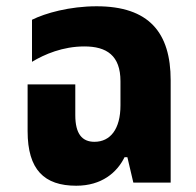

<svg xmlns="http://www.w3.org/2000/svg" viewBox="-20 -582 626 612"><path d="M223 10C304 10 353 -32 377 -81H386L405 0H524V-326C524 -478 455 -562 288 -562C202 -562 124 -540 82 -519V-385C122 -409 180 -434 249 -434C320 -434 364 -405 364 -323V-246C364 -171 332 -130 281 -130C242 -130 220 -155 220 -215V-313H68V-164C68 -41 121 10 223 10Z"/></svg>

Font: Noto Sans Thai SemCond ExtBd
Style: Regular
Weight: 800
Width: 4
Designer: Monotype Design Team
Foundry: Monotype Imaging Inc.
Version: Version 2.002